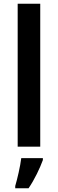

<svg xmlns="http://www.w3.org/2000/svg" viewBox="-20 -780 308 1021"><path d="M194 0V-760H74V0ZM208 71V61H93C88 104 72 172 61 209V221H132C164 174 192 115 208 71Z"/></svg>

Font: Noto Sans Gurmukhi SemiCondensed SemiBold
Style: Regular
Weight: 600
Width: 4
Designer: Jelle Bosma - Monotype Design Team
Foundry: Monotype Imaging Inc.
Version: Version 2.004